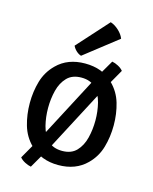

<svg xmlns="http://www.w3.org/2000/svg" viewBox="-118 -814 757 948"><g transform="rotate(15 260.5 -340.5)"><path d="M475 -247Q475 -188 459.5 -134.5Q444 -81 404.5 -42Q377 -14.5 341 -0.8Q305 13 260 13Q216.5 13 180.5 -0.8Q144.5 -14.5 116.5 -42Q77 -81 61.5 -134.5Q46 -188 46 -247Q46 -306 61.5 -359Q77 -412 116.5 -451Q144.5 -479 180.5 -492.5Q216.5 -506 260 -506Q305 -506 341 -492.5Q377 -479 404.5 -451Q444 -412 459.5 -359Q475 -306 475 -247ZM139.5 -247Q139.5 -200.5 150.2 -157.5Q161 -114.5 187.5 -87Q214 -59.5 261 -59.5Q307.5 -59.5 333.8 -87Q360 -114.5 370.8 -157.5Q381.5 -200.5 381.5 -247Q381.5 -293.5 370.8 -336.2Q360 -379 333.8 -406.5Q307.5 -434 261 -434Q214 -434 187.5 -406.5Q161 -379 150.2 -336.2Q139.5 -293.5 139.5 -247ZM329.5 -451.5 386.5 -549.5Q401.5 -547 418 -538.2Q434.5 -529.5 444 -517.5L377 -400L190 -44L132.5 55.5Q117.5 53 100.5 44Q83.5 35 74.5 23.5L142 -94.5ZM329 -735.5Q351 -728.5 371.2 -709.8Q391.5 -691 399.5 -670L230 -537.5Q216.5 -541.5 204.5 -552.8Q192.5 -564 186.5 -577.5Z"/></g></svg>

Font: Signika Negative Light
Style: Regular
Weight: 400
Version: Version 2.001